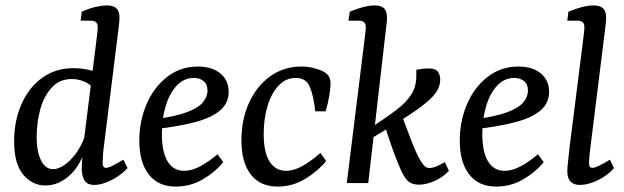

<svg xmlns="http://www.w3.org/2000/svg" viewBox="-20 -674 2299 707"><path d="M328 7Q302 7 292 -8.5Q282 -24 281 -49Q281 -63 282 -80.5Q283 -98 285 -125L334 -517Q336 -533 338 -550Q340 -567 340 -575Q340 -587 333 -592.5Q326 -598 316 -598H277L281 -631Q308 -643 332 -648.5Q356 -654 374 -654Q398 -654 409 -643Q420 -632 420 -609Q420 -600 418.5 -586.5Q417 -573 415 -557L362 -131Q360 -117 359 -100Q358 -83 358 -73Q358 -56 370 -56Q379 -56 394 -63.5Q409 -71 434 -86L450 -55Q422 -26 388 -9.5Q354 7 328 7ZM147 9Q99 9 65.5 -31Q32 -71 32 -153Q32 -230 59.5 -291.5Q87 -353 136 -388Q185 -423 250 -423Q280 -423 307.5 -416.5Q335 -410 358 -399L338 -332Q319 -360 295 -371.5Q271 -383 245 -383Q199 -383 170 -351Q141 -319 128 -270.5Q115 -222 115 -170Q115 -116 131 -83.5Q147 -51 176 -51Q194 -51 216 -65.5Q238 -80 258.5 -107.5Q279 -135 292 -171L304 -164Q286 -77 242.5 -34Q199 9 147 9Z M709 -429Q761 -429 791.5 -403.5Q822 -378 822 -336Q822 -294 790 -267Q758 -240 697 -224Q636 -208 548 -198L551 -235Q625 -245 667 -260.5Q709 -276 726.5 -296.5Q744 -317 744 -341Q744 -364 729.5 -375.5Q715 -387 694 -387Q657 -387 630.5 -358.5Q604 -330 590 -283Q576 -236 576 -181Q576 -115 597 -80Q618 -45 658 -45Q686 -45 717 -61.5Q748 -78 781 -106L802 -77Q772 -40 726.5 -13.5Q681 13 627 13Q562 13 527.5 -32Q493 -77 493 -156Q493 -228 519.5 -290Q546 -352 595 -390.5Q644 -429 709 -429Z M1002 13Q938 13 903.5 -31.5Q869 -76 869 -157Q869 -234 897 -295.5Q925 -357 975 -393Q1025 -429 1089 -429Q1112 -429 1133 -424Q1154 -419 1170 -411Q1186 -402 1191.5 -392Q1197 -382 1197 -367Q1197 -347 1192 -318.5Q1187 -290 1179 -264H1141Q1134 -325 1120 -356Q1106 -387 1069 -387Q1032 -387 1005.5 -358.5Q979 -330 965 -283Q951 -236 951 -181Q951 -112 973 -78.5Q995 -45 1034 -45Q1062 -45 1094 -63Q1126 -81 1160 -111L1181 -81Q1152 -45 1105 -16Q1058 13 1002 13Z M1257 0 1321 -517Q1323 -534 1325 -551Q1327 -568 1327 -575Q1327 -587 1320 -592.5Q1313 -598 1302 -598H1263L1268 -631Q1323 -654 1360 -654Q1384 -654 1394.5 -643Q1405 -632 1405 -609Q1405 -600 1403.5 -586Q1402 -572 1400 -557L1336 0ZM1523 6Q1499 6 1485 -5Q1471 -16 1458 -44Q1448 -66 1437 -94.5Q1426 -123 1415.5 -154Q1405 -185 1396 -215L1460 -248Q1467 -228 1476 -205Q1485 -182 1493.5 -159.5Q1502 -137 1510.5 -117.5Q1519 -98 1527 -85Q1535 -71 1542.5 -63.5Q1550 -56 1560 -55Q1571 -55 1585 -60.5Q1599 -66 1618 -77L1633 -45Q1611 -21 1580 -7.5Q1549 6 1523 6ZM1337 -158 1344 -203Q1401 -240 1438.5 -268.5Q1476 -297 1494.5 -326Q1513 -355 1513 -395V-417Q1523 -419 1534.5 -420.5Q1546 -422 1557 -422Q1584 -422 1592.5 -410Q1601 -398 1601 -381Q1601 -359 1589 -339Q1577 -319 1547.5 -294.5Q1518 -270 1466.5 -237.5Q1415 -205 1337 -158Z M1889 -429Q1941 -429 1971.5 -403.5Q2002 -378 2002 -336Q2002 -294 1970 -267Q1938 -240 1877 -224Q1816 -208 1728 -198L1731 -235Q1805 -245 1847 -260.5Q1889 -276 1906.5 -296.5Q1924 -317 1924 -341Q1924 -364 1909.5 -375.5Q1895 -387 1874 -387Q1837 -387 1810.5 -358.5Q1784 -330 1770 -283Q1756 -236 1756 -181Q1756 -115 1777 -80Q1798 -45 1838 -45Q1866 -45 1897 -61.5Q1928 -78 1961 -106L1982 -77Q1952 -40 1906.5 -13.5Q1861 13 1807 13Q1742 13 1707.5 -32Q1673 -77 1673 -156Q1673 -228 1699.5 -290Q1726 -352 1775 -390.5Q1824 -429 1889 -429Z M2116 7Q2069 7 2069 -43Q2069 -56 2071.5 -77.5Q2074 -99 2077 -129L2126 -517Q2128 -533 2130 -550Q2132 -567 2132 -575Q2132 -587 2125 -592.5Q2118 -598 2108 -598H2069L2073 -631Q2129 -654 2166 -654Q2190 -654 2201 -643Q2212 -632 2212 -609Q2212 -600 2210.5 -586.5Q2209 -573 2207 -557L2154 -131Q2152 -117 2150.5 -100Q2149 -83 2149 -72Q2149 -56 2161 -56Q2170 -56 2185.5 -63.5Q2201 -71 2226 -86L2241 -55Q2215 -26 2179.5 -9.5Q2144 7 2116 7Z"/></svg>

Font: Rasa
Style: Italic
Weight: 400
Italic angle: -7.10001°
Designer: Anna Giedrys (Yrsa+Rasa design), David Brezina (Yrsa art-direction, Rasa art-direction, design)
Foundry: Rosetta Type Foundry
Version: Version 2.004